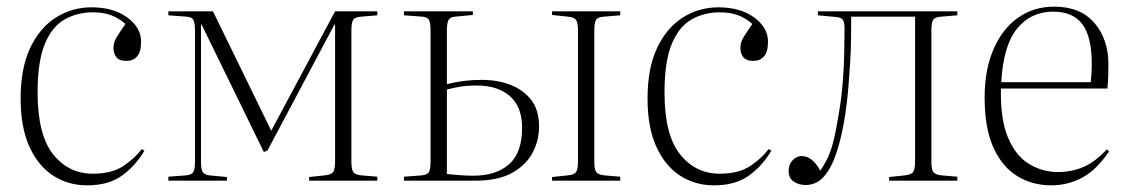

<svg xmlns="http://www.w3.org/2000/svg" viewBox="-20 -543 3390 577"><path d="M242 14Q185 14 140 -15Q95 -44 68.5 -102Q42 -160 42 -247Q42 -338 70.5 -398.5Q99 -459 147.5 -490Q196 -521 255 -521Q321 -521 362.5 -490.5Q404 -460 404 -418Q404 -387 392 -373.5Q380 -360 360 -360Q338 -360 329.5 -371.5Q321 -383 321 -399Q321 -416 331 -432Q341 -448 357 -471Q338 -488 314.5 -497Q291 -506 259 -506Q213 -506 175 -485Q137 -464 115 -411.5Q93 -359 93 -265Q93 -138 139.5 -79.5Q186 -21 259 -21Q317 -21 352 -45Q387 -69 406 -95L414 -90Q386 -43 345.5 -14.5Q305 14 242 14Z M486 0V-12L540 -16Q556 -18 561 -26Q566 -34 566 -60V-449Q566 -475 561 -483.5Q556 -492 540 -493L486 -497V-509H620L784 -173L795 -150L987 -509H1114V-497L1066 -493Q1047 -492 1041.5 -483.5Q1036 -475 1036 -452V-57Q1036 -35 1041.5 -26.5Q1047 -18 1066 -16L1114 -12V0H909V-11L956 -16Q976 -18 981.5 -26.5Q987 -35 987 -58V-469H985L784 -91L773 -86L586 -469H584V-59Q584 -35 589 -26.5Q594 -18 609 -16L662 -11V0Z M1194 0V-12L1248 -16Q1264 -18 1269 -26Q1274 -34 1274 -60V-449Q1274 -475 1269 -483.5Q1264 -492 1248 -493L1194 -497V-509H1401V-498L1348 -493Q1333 -492 1328 -483Q1323 -474 1323 -450V-290Q1373 -303 1427 -303Q1475 -303 1514 -288Q1553 -273 1576.5 -242.5Q1600 -212 1600 -163Q1600 -121 1580.5 -84Q1561 -47 1519 -23.5Q1477 0 1407 0ZM1639 0V-11L1686 -16Q1706 -18 1711.5 -26.5Q1717 -35 1717 -58V-451Q1717 -474 1711.5 -482.5Q1706 -491 1686 -493L1639 -498V-509H1844V-497L1796 -493Q1777 -492 1771.5 -483.5Q1766 -475 1766 -452V-57Q1766 -35 1771.5 -26.5Q1777 -18 1796 -16L1844 -12V0ZM1403 -15Q1471 -15 1510 -49.5Q1549 -84 1549 -159Q1549 -222 1512.5 -254Q1476 -286 1413 -286Q1384 -286 1363 -282.5Q1342 -279 1323 -274V-20Q1346 -18 1363.5 -16.5Q1381 -15 1403 -15Z M2126 14Q2069 14 2024 -15Q1979 -44 1952.5 -102Q1926 -160 1926 -247Q1926 -338 1954.5 -398.5Q1983 -459 2031.5 -490Q2080 -521 2139 -521Q2205 -521 2246.5 -490.5Q2288 -460 2288 -418Q2288 -387 2276 -373.5Q2264 -360 2244 -360Q2222 -360 2213.5 -371.5Q2205 -383 2205 -399Q2205 -416 2215 -432Q2225 -448 2241 -471Q2222 -488 2198.5 -497Q2175 -506 2143 -506Q2097 -506 2059 -485Q2021 -464 1999 -411.5Q1977 -359 1977 -265Q1977 -138 2023.5 -79.5Q2070 -21 2143 -21Q2201 -21 2236 -45Q2271 -69 2290 -95L2298 -90Q2270 -43 2229.5 -14.5Q2189 14 2126 14Z M2401 13Q2380 13 2365 2.5Q2350 -8 2350 -29Q2350 -49 2362 -61.5Q2374 -74 2389 -74Q2406 -74 2420.5 -62Q2435 -50 2445 -30Q2456 -46 2465 -63.5Q2474 -81 2482 -109Q2491 -139 2504.5 -224.5Q2518 -310 2518 -457Q2518 -478 2512 -484.5Q2506 -491 2492 -492L2438 -497V-509H2857V-497L2809 -493Q2790 -492 2784.5 -483.5Q2779 -475 2779 -452V-57Q2779 -35 2784.5 -26.5Q2790 -18 2809 -16L2857 -12V0H2652V-11L2699 -16Q2719 -18 2724.5 -26.5Q2730 -35 2730 -58V-493H2538Q2538 -453 2537.5 -420.5Q2537 -388 2535 -357Q2533 -326 2530 -287Q2526 -233 2517 -180Q2508 -127 2493.5 -83Q2479 -39 2456.5 -13Q2434 13 2401 13Z M3139 14Q3083 14 3037.5 -13.5Q2992 -41 2965.5 -99.5Q2939 -158 2939 -250Q2939 -333 2965.5 -394.5Q2992 -456 3039 -489.5Q3086 -523 3148 -523Q3227 -523 3269 -474Q3311 -425 3311 -350Q3311 -335 3310.5 -315.5Q3310 -296 3308 -277H2988Q2986 -184 3009.5 -129Q3033 -74 3073 -50Q3113 -26 3159 -26Q3201 -26 3236.5 -41.5Q3272 -57 3306 -94L3313 -88Q3275 -32 3232 -9Q3189 14 3139 14ZM2989 -296H3258Q3261 -328 3261 -350Q3261 -433 3232.5 -470.5Q3204 -508 3145 -508Q3078 -508 3036.5 -457Q2995 -406 2989 -296Z"/></svg>

Font: Literata 72pt ExtraLight
Style: Regular
Weight: 200
Designer: Latin by Veronika Burian and Jose Scaglione. Greek by Irene Vlachou. Cyrillic by Vera Evstafieva.
Foundry: TypeTogether
Version: Version 3.002